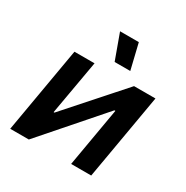

<svg xmlns="http://www.w3.org/2000/svg" viewBox="-168 -872 977 1010"><g transform="rotate(30 321.0 -366.5)"><path d="M30 0H143L456 -358H462L400 0H522L612 -520H482L189 -190H184L242 -520H120ZM330 -579H425L388 -733H274Z"/></g></svg>

Font: Fixel Display SemiBold
Style: Italic
Weight: 600
Italic angle: -10°
Designer: AlfaBravo + MacPaw
Foundry: Kyrylo Tkachov, Marchela Mozhyna, Serhii Makarenko, Maria Weinstein, Zakhar Kryvoshyya
Version: Version 1.210;Glyphs 3.2 (3217)